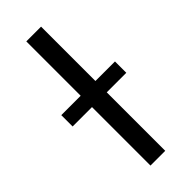

<svg xmlns="http://www.w3.org/2000/svg" viewBox="-276 -740 773 773"><g transform="rotate(-45 110.0 -353.5)"><path d="M151.4 -397.5H262.7V-333H151.4V0H67.4V-333H-43V-397.5H67.4V-707H151.4Z"/></g></svg>

Font: Pretendard Std
Style: Regular
Weight: 400
Designer: Base glyphs from Inter by Rasmus Andersson; Hangeul glyphs from Noto Sans CJK(Source Han Sans) by Jang Soo-young and Kan
Foundry: Kil Hyung-jin
Version: Version 1.309